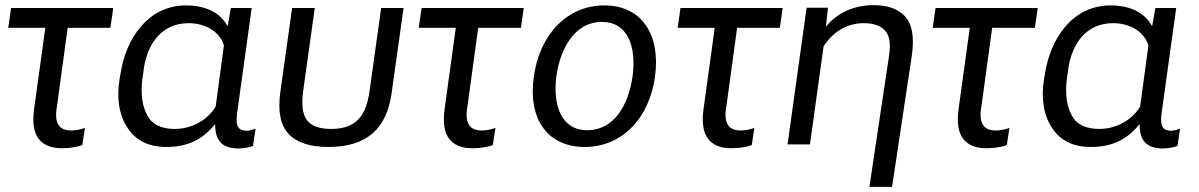

<svg xmlns="http://www.w3.org/2000/svg" viewBox="-20 -561 4660 746"><path d="M12 -453H156L113 -141C105 -86 111 -47 130 -22C149 3 179 15 220 15C235 15 251 14 266 11C281 9 293 6 300 2L310 -64C293 -58 276 -54 257 -54C233 -54 217 -61 208 -75C198 -89 195 -113 201 -146L243 -453H409L420 -530H23Z M625 10C705 10 764 -15 815 -78H816C816 -17 840 14 903 16C928 16 951 11 963 6L973 -61C962 -57 949 -53 938 -53C923 -53 912 -57 906 -67C899 -76 898 -93 901 -119L958 -530H877L865 -461H863C831 -520 766 -540 703 -540C553 -540 468 -408 448 -273L445 -257C432 -178 443 -114 475 -65C507 -15 558 10 625 10ZM659 -60C606 -60 570 -78 552 -113C533 -148 526 -195 533 -254L537 -280C547 -381 602 -471 713 -471C771 -471 831 -444 850 -385L818 -147C785 -92 722 -60 659 -60Z M1256 10C1401 10 1483 -57 1502 -202L1548 -530H1461L1416 -208C1403 -115 1367 -60 1267 -60C1220 -60 1189 -72 1172 -95C1155 -118 1151 -156 1158 -208L1203 -530H1115L1069 -202C1059 -127 1070 -74 1101 -41C1133 -7 1184 10 1256 10Z M1607 -453H1751L1708 -141C1700 -86 1706 -47 1725 -22C1744 3 1774 15 1815 15C1830 15 1846 14 1861 11C1876 9 1888 6 1895 2L1905 -64C1888 -58 1871 -54 1852 -54C1828 -54 1812 -61 1803 -75C1793 -89 1790 -113 1796 -146L1838 -453H2004L2015 -530H1618Z M2252 10C2398 10 2503 -103 2525 -263C2547 -425 2475 -540 2328 -540C2183 -540 2076 -426 2054 -262C2031 -102 2105 10 2252 10ZM2262 -55C2161 -55 2127 -151 2142 -266C2158 -380 2218 -476 2318 -476C2419 -476 2453 -381 2438 -266C2422 -150 2364 -55 2262 -55Z M2613 -453H2757L2714 -141C2706 -86 2712 -47 2731 -22C2750 3 2780 15 2821 15C2836 15 2852 14 2867 11C2882 9 2894 6 2901 2L2911 -64C2894 -58 2877 -54 2858 -54C2834 -54 2818 -61 2809 -75C2799 -89 2796 -113 2802 -146L2844 -453H3010L3021 -530H2624Z M3358 165H3446L3523 -346C3533 -418 3524 -468 3496 -498C3468 -527 3428 -541 3375 -541C3303 -541 3236 -515 3190 -458H3189L3197 -531H3114L3040 0H3127L3180 -381C3214 -435 3270 -471 3335 -471C3373 -471 3400 -462 3418 -443C3436 -424 3441 -393 3435 -349Z M3604 -453H3748L3705 -141C3697 -86 3703 -47 3722 -22C3741 3 3771 15 3812 15C3827 15 3843 14 3858 11C3873 9 3885 6 3892 2L3902 -64C3885 -58 3868 -54 3849 -54C3825 -54 3809 -61 3800 -75C3790 -89 3787 -113 3793 -146L3835 -453H4001L4012 -530H3615Z M4217 10C4297 10 4356 -15 4407 -78H4408C4408 -17 4432 14 4495 16C4520 16 4543 11 4555 6L4565 -61C4554 -57 4541 -53 4530 -53C4515 -53 4504 -57 4498 -67C4491 -76 4490 -93 4493 -119L4550 -530H4469L4457 -461H4455C4423 -520 4358 -540 4295 -540C4145 -540 4060 -408 4040 -273L4037 -257C4024 -178 4035 -114 4067 -65C4099 -15 4150 10 4217 10ZM4251 -60C4198 -60 4162 -78 4144 -113C4125 -148 4118 -195 4125 -254L4129 -280C4139 -381 4194 -471 4305 -471C4363 -471 4423 -444 4442 -385L4410 -147C4377 -92 4314 -60 4251 -60Z"/></svg>

Font: Cheyenne Sans
Style: Italic
Weight: 400
Italic angle: -8.13011°
Designer: The Public Sans project authors (U.S. Web Design System), Libre Franklin designed by Pablo Impallari and Rodrigo Fuenzal
Foundry: The Cheyenne Sans Project Authors
Version: Version 2.007